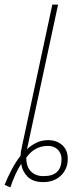

<svg xmlns="http://www.w3.org/2000/svg" viewBox="-40 -780 359 833"><path d="M74 -96Q110 -147 168 -147Q195 -147 211 -130.5Q227 -114 227 -90Q227 -16 150 -16Q117 -15 95.5 -35Q74 -55 74 -96ZM52 -69Q57 -36 80 -13Q103 10 148 10Q195 10 224.5 -18.5Q254 -47 254 -91Q254 -129 230 -150.5Q206 -172 169 -172Q138 -172 113.5 -158.5Q89 -145 77 -132L212 -760H187L56 -148Q49 -117 49 -104Q29 -79 10.5 -44Q-8 -9 -20 22L5 33Q13 8 26 -21Q39 -50 52 -69Z"/></svg>

Font: Noto Sans Display SemiCondensed Thin
Style: Italic
Weight: 250
Width: 4
Designer: Monotype Design team
Foundry: Monotype Imaging Inc.
Version: 1.000